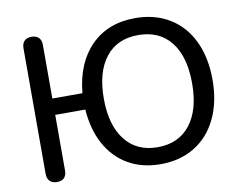

<svg xmlns="http://www.w3.org/2000/svg" viewBox="-78 -820 1179 936"><g transform="rotate(-10 511.5 -352.5)"><path d="M329 -317H180V-42Q180 -18 168 -5.5Q156 7 132 7Q109 7 96.5 -6Q84 -19 84 -42V-663Q84 -687 96.5 -699.5Q109 -712 132 -712Q155 -712 167.5 -699.5Q180 -687 180 -663V-398H329Q343 -546 426.5 -630Q510 -714 645 -714Q742 -714 814.5 -670Q887 -626 926 -544.5Q965 -463 965 -353Q965 -243 925.5 -161Q886 -79 814 -35Q742 9 645 9Q554 9 485.5 -30.5Q417 -70 376.5 -143.5Q336 -217 329 -317ZM864 -353Q864 -485 807 -557.5Q750 -630 645 -630Q541 -630 484 -557.5Q427 -485 427 -353Q427 -222 484.5 -148.5Q542 -75 645 -75Q749 -75 806.5 -148Q864 -221 864 -353Z"/></g></svg>

Font: SN Pro
Style: Regular
Weight: 400
Designer: Tobias Whetton
Foundry: Supernotes
Version: Version 1.003